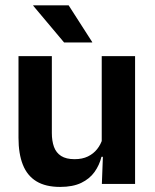

<svg xmlns="http://www.w3.org/2000/svg" viewBox="-20 -706 594 737"><path d="M51 -490.5H179V-195.5Q179 -165 187.2 -142.2Q195.5 -119.5 214.8 -107.2Q234 -95 266.5 -95Q296 -95 317.5 -105.5Q339 -116 353 -133.8Q367 -151.5 373.5 -173.5L393.5 -104H369.5Q361.5 -72 342.8 -45.8Q324 -19.5 291.8 -4Q259.5 11.5 211 11.5Q155 11.5 119.8 -10Q84.5 -31.5 67.8 -73.5Q51 -115.5 51 -177ZM370.5 -490.5H498.5V0H371L375.5 -119L370.5 -129.5ZM107.5 -685.5H243.5L334 -544.5V-543H226L107.5 -684Z"/></svg>

Font: Anek Devanagari Medium SemiBold
Style: Regular
Weight: 600
Version: Version 1.003